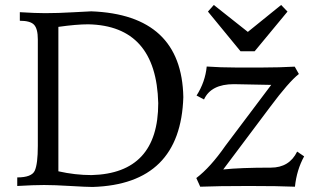

<svg xmlns="http://www.w3.org/2000/svg" viewBox="-20 -742 1282 766"><path d="M345.2 -43.5Q611.3 -50.3 611.3 -330.6Q603.5 -639.6 332 -645Q284.7 -645 212.9 -634.8V-58.6Q279.8 -43.5 345.2 -43.5ZM349.6 3.9Q325.2 3.9 260.5 0Q195.8 -3.9 155.8 -3.9Q115.7 -3.9 48.8 0V-34.2Q106.4 -34.2 118.7 -61Q130.9 -87.9 130.9 -160.2V-585Q130.9 -627 116 -643.1Q101.1 -659.2 59.1 -659.2V-693.4Q122.1 -689.5 160.2 -689.5Q211.4 -689.5 272.7 -693.1Q334 -696.8 344.2 -696.8Q705.1 -683.1 711.4 -354.5Q700.7 -6.8 349.6 3.9ZM1156.7 2.9Q1092.3 0 972.7 0Q848.1 0 778.8 2.9L763.2 -31.7Q819.3 -74.2 879.4 -160.6L1062 -403.3L913.1 -406.2Q821.8 -406.2 793.9 -345.2L764.2 -360.8Q798.8 -415 804.7 -476.6Q860.8 -472.7 917 -472.7H1031.2Q1093.8 -472.7 1155.8 -476.1L1172.4 -446.8Q1131.8 -415 1057.1 -314.5L870.6 -65.9Q938.5 -73.2 1060.5 -73.2Q1134.3 -73.2 1165.5 -137.2L1193.4 -118.2Q1163.6 -64 1156.7 2.9ZM996.1 -537.6H939.5L809.6 -695.8L833 -722.2L968.8 -614.7L1101.6 -722.2L1127 -695.8Z"/></svg>

Font: Kelvinch
Style: Regular
Weight: 400
Designer: Paul James MIller
Foundry: High-Logic / Made with FontCreator
Version: Version 3.30 September 23, 2016